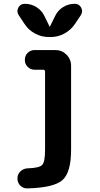

<svg xmlns="http://www.w3.org/2000/svg" viewBox="-20 -790 540 1038"><path d="M383.8 -769.5Q408.2 -769.5 418.9 -748.5Q429.7 -727.5 417 -708L385.7 -661.1Q363.3 -627.9 328.6 -608.9Q293.9 -589.8 253.9 -589.8H244.1Q204.1 -589.8 168.9 -608.9Q133.8 -627.9 112.3 -661.1L81.1 -708Q68.4 -727.5 79.1 -748.5Q89.8 -769.5 114.3 -769.5Q148.4 -769.5 177.2 -751.5Q206.1 -733.4 220.7 -702.1L248 -646.5Q248 -645.5 249 -645Q250 -644.5 250 -646.5L277.3 -702.1Q292 -733.4 320.8 -751.5Q349.6 -769.5 383.8 -769.5ZM279.3 -519.5Q314.5 -519.5 339.4 -494.6Q364.3 -469.7 364.3 -434.6V19.5Q364.3 140.6 318.8 182.6Q273.4 224.6 128.9 228.5Q106.4 229.5 90.3 213.9Q74.2 198.2 74.2 174.8Q74.2 152.3 90.3 136.7Q106.4 121.1 128.9 120.1Q194.3 118.2 209 100.6Q223.6 83 223.6 19.5V-402.3Q223.6 -413.1 212.9 -413.1H167Q144.5 -413.1 129.4 -428.7Q114.3 -444.3 114.3 -465.8Q114.3 -489.3 129.9 -504.4Q145.5 -519.5 167 -519.5Z"/></svg>

Font: Rounded-X Mgen+ 2m bold
Style: Bold
Weight: 700
Designer: [Source Han Sans]
Ryoko NISHIZUKA  (kana & ideographs); Paul D. Hunt (Latin, Greek & Cyrillic); Wenlong ZHANG  (bopomofo
Version: Version 1.059.20150602